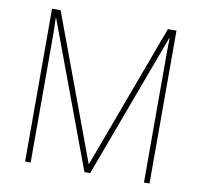

<svg xmlns="http://www.w3.org/2000/svg" viewBox="-79 -799 928 883"><g transform="rotate(10 384.5 -357.0)"><path d="M371 0H398L648 -674H650C649 -631 649 -608 649 -592V0H675V-714H635L386 -42H383L134 -714H94V0H120V-590C120 -612 120 -632 118 -675H120Z"/></g></svg>

Font: Noto Sans Georgian SemiCondensed Thin
Style: Regular
Weight: 100
Width: 4
Designer: Monotype Design Team, Akaki Razmadze
Foundry: Google LLC
Version: Version 2.005